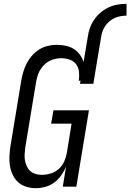

<svg xmlns="http://www.w3.org/2000/svg" viewBox="-20 -978 683 1006"><path d="M440 -785Q443 -808 451 -831Q459 -854 473.5 -875Q488 -896 507.5 -912.5Q527 -929 549.5 -939.5Q572 -950 596 -954Q620 -958 643 -958V-896Q620 -896 597 -889.5Q574 -883 555 -867.5Q536 -852 524.5 -830Q513 -808 510 -785ZM168 8Q142 8 117.5 0.5Q93 -7 75 -23.5Q57 -40 46.5 -62.5Q36 -85 32 -110Q28 -135 29.5 -161.5Q31 -188 35 -214L92 -559Q96 -582 103 -604.5Q110 -627 121 -648Q132 -669 149 -688Q166 -707 186.5 -719.5Q207 -732 230.5 -737.5Q254 -743 276 -743Q300 -743 323 -738.5Q346 -734 365 -722.5Q384 -711 397.5 -693Q411 -675 418 -653L440 -785H510L469 -539H399L402 -555H393Q396 -578 394 -600.5Q392 -623 379.5 -640.5Q367 -658 345.5 -665.5Q324 -673 301 -673Q286 -673 269.5 -669.5Q253 -666 238 -658Q223 -650 210.5 -637.5Q198 -625 189.5 -610Q181 -595 176.5 -579.5Q172 -564 169 -548L112 -203Q110 -186 109 -169Q108 -152 111 -136Q114 -120 121 -105.5Q128 -91 139.5 -81Q151 -71 167 -66.5Q183 -62 200 -62Q223 -62 246 -69Q269 -76 287.5 -92.5Q306 -109 316 -131Q326 -153 330 -176L355 -330H248L260 -400H446L380 0H309L326 -104Q316 -81 300.5 -59Q285 -37 264 -21.5Q243 -6 217.5 1Q192 8 168 8Z"/></svg>

Font: Iosevka
Style: Italic
Weight: 400
Italic angle: -9°
Monospace: yes
Designer: Belleve Invis
Foundry: Belleve Invis
Version: Version 32.5.0; ttfautohint (v1.8.4)